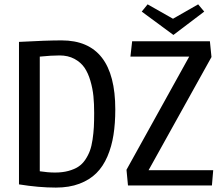

<svg xmlns="http://www.w3.org/2000/svg" viewBox="-20 -849 1007 879"><path d="M915 -795.9 773.9 -689 628.9 -795.9 655.8 -829.1 772 -763.2 887.2 -829.1ZM66.9 -657.2Q193.4 -664.1 262.2 -664.1Q507.8 -664.1 507.8 -348.1Q507.8 -283.7 499.5 -231Q491.2 -178.2 471.7 -132.6Q452.1 -86.9 421.1 -56.2Q390.1 -25.4 343.5 -7.8Q296.9 9.8 235.8 9.8Q157.2 9.8 66.9 -4.9ZM948.2 -587.9 660.2 -69.8H956.1L950.2 0H565.9L559.1 -71.8L846.2 -589.8H577.1L585 -660.2H940.9ZM231.9 -59.1Q266.1 -59.1 293 -66.4Q319.8 -73.7 338.4 -85.7Q356.9 -97.7 370.4 -117.7Q383.8 -137.7 391.6 -158.9Q399.4 -180.2 403.8 -210.2Q408.2 -240.2 409.7 -267.6Q411.1 -294.9 411.1 -332Q411.1 -374 407.7 -408.7Q404.3 -443.4 393.8 -479.2Q383.3 -515.1 366.5 -539.6Q349.6 -564 320.6 -579.6Q291.5 -595.2 252.9 -595.2Q214.8 -595.2 162.1 -589.8V-64.9Q199.2 -59.1 231.9 -59.1Z"/></svg>

Font: Sansita Light
Style: Regular
Weight: 300
Designer: Pablo Cosgaya
Foundry: Omnibus-Type
Version: Version 1.006;hotconv 1.0.109;makeotfexe 2.5.65596